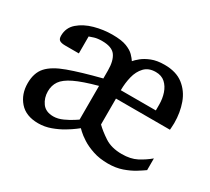

<svg xmlns="http://www.w3.org/2000/svg" viewBox="-106 -668 932 853"><g transform="rotate(30 360.5 -241.0)"><path d="M163.1 12.2Q100.1 12.2 67.1 -25.6Q34.2 -63.5 34.2 -119.1Q34.2 -172.4 62 -203.4Q89.8 -234.4 151.6 -256.8Q213.4 -279.3 314.9 -305.2Q314.9 -315.4 314.9 -325.7Q314.9 -335.9 314.9 -346.2Q314.9 -395.5 296.6 -421.1Q278.3 -446.8 228 -446.8Q204.1 -446.8 188.2 -441.9Q172.4 -437 165 -434.1V-347.2Q160.6 -347.2 143.6 -347.2Q126.5 -347.2 110.8 -347.2Q95.2 -347.2 95.2 -347.2Q75.7 -347.2 66.4 -353Q57.1 -358.9 57.1 -376Q57.1 -417 87.2 -443.1Q117.2 -469.2 162.4 -481.7Q207.5 -494.1 252.9 -494.1Q300.3 -494.1 326.4 -483.9Q352.5 -473.6 365.7 -460Q378.9 -446.3 386.2 -435.1Q394 -444.8 411.1 -458.7Q428.2 -472.7 455.3 -483.4Q482.4 -494.1 521 -494.1Q580.6 -494.1 617.2 -465.6Q653.8 -437 670.4 -390.9Q687 -344.7 687 -291Q687 -282.7 686 -269.3Q685.1 -255.9 685.1 -255.9H408.2V-123Q429.7 -101.6 464.8 -78.4Q500 -55.2 553.2 -55.2Q598.1 -55.2 629.2 -71.3Q660.2 -87.4 687 -109.9V-49.8Q672.9 -39.6 649.2 -24.9Q625.5 -10.3 593.3 1Q561 12.2 521 12.2Q477.5 12.2 443.6 0.7Q409.7 -10.7 386.2 -25.9Q362.8 -41 350.8 -52.5Q338.9 -64 338.9 -64Q338.9 -64 324 -52.5Q309.1 -41 283.9 -25.9Q258.8 -10.7 227.5 0.7Q196.3 12.2 163.1 12.2ZM206.1 -47.9Q229.5 -47.9 254.9 -59.6Q280.3 -71.3 297.6 -82.8Q314.9 -94.2 314.9 -94.2V-267.1Q241.2 -247.1 201.2 -227.8Q161.1 -208.5 145.5 -185.8Q129.9 -163.1 129.9 -132.8Q129.9 -99.1 148.4 -73.5Q167 -47.9 206.1 -47.9ZM408.2 -298.8H587.9V-329.1Q587.9 -359.4 578.9 -386.2Q569.8 -413.1 551.3 -429.9Q532.7 -446.8 502.9 -446.8Q466.3 -446.8 445.6 -424.8Q424.8 -402.8 416.5 -368.9Q408.2 -335 408.2 -298.8Z"/></g></svg>

Font: Charis
Style: Regular
Weight: 400
Designer: Walt Agee, Miriam Martin, Annie Olsen, Victor Gaultney, Lorna Priest, Alan Ward, Bob Hallissy, Martin Hosken, Sharon Cor
Foundry: SIL Global
Version: Version 7.000